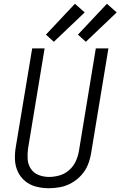

<svg xmlns="http://www.w3.org/2000/svg" viewBox="-20 -992 640 1020"><path d="M239 8Q270 8 301 2Q332 -4 361 -20.5Q390 -37 412.5 -62Q435 -87 447 -117Q459 -147 464 -178L556 -735H489L399 -188Q394 -160 381.5 -133.5Q369 -107 346.5 -87.5Q324 -68 296 -60Q268 -52 241 -52Q212 -52 186 -62Q160 -72 144.5 -94.5Q129 -117 127 -145.5Q125 -174 129 -203L217 -735H151L64 -212Q58 -178 59.5 -143.5Q61 -109 75 -79.5Q89 -50 114 -29.5Q139 -9 172 -0.5Q205 8 239 8ZM436 -770 600 -926 548 -972 394 -808ZM266 -770 430 -926 378 -972 224 -808Z"/></svg>

Font: Iosevka Sparkle Light
Style: Italic
Weight: 300
Italic angle: -9°
Designer: Belleve Invis
Foundry: Belleve Invis
Version: Version 4.5.0; ttfautohint (v1.8.3)